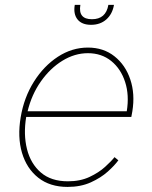

<svg xmlns="http://www.w3.org/2000/svg" viewBox="-20 -747 617 779"><path d="M254.3 11.4Q182.5 11.4 135.3 -25.9Q88.1 -63.2 69.2 -127.1Q50.4 -191.1 63.9 -271.3Q77.4 -351.6 117.5 -415.5Q157.7 -479.4 214.8 -516.7Q272 -554 336.6 -554Q399.9 -554 444.4 -518.6Q489 -483.3 508.7 -424.5Q528.4 -365.8 517 -295.5L512.8 -272.7H86.3Q74.6 -201.7 89.5 -142.2Q104.4 -82.7 145.8 -47.1Q187.1 -11.4 255.7 -11.4Q305.4 -11.4 343.2 -29.1Q381 -46.9 406.4 -70Q431.8 -93 444.6 -109.4L460.2 -96.6Q445.3 -76 417.3 -50.8Q389.2 -25.6 348.4 -7.1Q307.5 11.4 254.3 11.4ZM92 -295.5H494.3Q505 -360.8 487.7 -414.2Q470.5 -467.7 431.3 -499.5Q392 -531.2 336.6 -531.2Q283 -531.2 233.1 -500.5Q183.2 -469.8 145.8 -416.5Q108.3 -363.3 92 -295.5ZM419.7 -727.3H442.5Q436.1 -690 411.4 -668.1Q386.7 -646.3 349.4 -646.3Q312.1 -646.3 294.6 -668.1Q277 -690 283.4 -727.3H306.1Q296.2 -669 353 -669Q409.8 -669 419.7 -727.3Z"/></svg>

Font: Inter Thin  BETA
Style: Italic
Weight: 100
Italic angle: -9.39999°
Designer: Rasmus Andersson
Foundry: rsms
Version: Version 3.011;git-f93a4a705